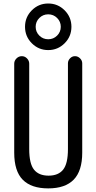

<svg xmlns="http://www.w3.org/2000/svg" viewBox="-20 -1045 540 1075"><path d="M299.8 -845.7Q320.3 -866.2 320.3 -895Q320.3 -923.8 299.8 -944.3Q279.3 -964.8 250 -964.8Q220.7 -964.8 200.2 -944.3Q179.7 -923.8 179.7 -895Q179.7 -866.2 200.2 -845.7Q220.7 -825.2 250 -825.2Q279.3 -825.2 299.8 -845.7ZM158.2 -802.7Q120.1 -840.8 120.1 -895Q120.1 -949.2 158.2 -987.3Q196.3 -1025.4 250 -1025.4Q303.7 -1025.4 341.8 -987.3Q379.9 -949.2 379.9 -895Q379.9 -840.8 341.8 -802.7Q303.7 -764.6 250 -764.6Q196.3 -764.6 158.2 -802.7ZM59.6 -190.4V-688.5Q59.6 -705.1 72.3 -717.8Q85 -730.5 102.1 -730.5Q119.1 -730.5 131.3 -717.8Q143.6 -705.1 143.6 -688.5V-210Q143.6 -128.9 170.4 -95.2Q197.3 -61.5 252 -61.5Q306.6 -61.5 333.5 -95.2Q360.4 -128.9 360.4 -210V-690.4Q360.4 -706.1 372.1 -718.3Q383.8 -730.5 399.9 -730.5Q416 -730.5 428.2 -718.3Q440.4 -706.1 440.4 -690.4V-190.4Q440.4 -87.9 392.6 -39.1Q344.7 9.8 250 9.8Q155.3 9.8 107.4 -38.6Q59.6 -86.9 59.6 -190.4Z"/></svg>

Font: Rounded Mgen+ 1m regular
Style: Regular
Weight: 400
Designer: [Source Han Sans]
Ryoko NISHIZUKA  (kana & ideographs); Paul D. Hunt (Latin, Greek & Cyrillic); Wenlong ZHANG  (bopomofo
Version: Version 1.059.20150602